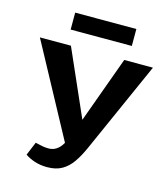

<svg xmlns="http://www.w3.org/2000/svg" viewBox="-123 -933 909 1040"><g transform="rotate(15 331.5 -413.0)"><path d="M238 11Q200 11 168 0.5Q136 -10 114 -26L145 -101Q165 -96 183 -92.5Q201 -89 219 -89Q244 -89 263 -101.5Q282 -114 296.5 -138.5Q311 -163 325 -199L492 -658H653L424 -144Q403 -97 378.5 -62Q354 -27 320.5 -8Q287 11 238 11ZM313 -114 19 -658H193L398 -193ZM169 -742V-837H512V-742Z"/></g></svg>

Font: Ysabeau ExtraBold
Style: Regular
Weight: 800
Designer: Christian Thalmann (Catharsis Fonts)
Version: Version 2.002